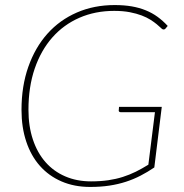

<svg xmlns="http://www.w3.org/2000/svg" viewBox="-20 -731 726 759"><path d="M340 -14Q377 -14 407.8 -18.5Q438.5 -23 465.2 -31.5Q492 -40 516.8 -52.2Q541.5 -64.5 566.5 -80L592.5 -287.5H457Q453 -287.5 450.8 -290Q448.5 -292.5 449.5 -295L450.5 -308.5H619.5L590 -69Q563.5 -51 536 -36.8Q508.5 -22.5 477.8 -12.5Q447 -2.5 412.2 2.8Q377.5 8 336.5 8Q273.5 8 223.2 -13.8Q173 -35.5 137.8 -75.2Q102.5 -115 83.8 -171.2Q65 -227.5 65 -296.5Q65 -390.5 92 -467Q119 -543.5 167.5 -597.8Q216 -652 283.8 -681.5Q351.5 -711 433.5 -711Q470.5 -711 500.8 -705.8Q531 -700.5 556.2 -690.2Q581.5 -680 602.8 -664.5Q624 -649 643 -628.5L635 -619Q631 -613 623.5 -615Q620.5 -616 614.8 -621.8Q609 -627.5 599.2 -635.5Q589.5 -643.5 575 -652.8Q560.5 -662 540.2 -669.8Q520 -677.5 493 -682.8Q466 -688 431.5 -688Q356.5 -688 294 -660.8Q231.5 -633.5 186.8 -582.8Q142 -532 117.2 -459.8Q92.5 -387.5 92.5 -297Q92.5 -232 110 -179.5Q127.5 -127 159.8 -90.2Q192 -53.5 237.8 -33.8Q283.5 -14 340 -14Z"/></svg>

Font: Lato Thin
Style: Italic
Weight: 200
Italic angle: -7°
Designer: Lukasz Dziedzic
Foundry: tyPoland Lukasz Dziedzic
Version: Version 2.007; 2014-02-27